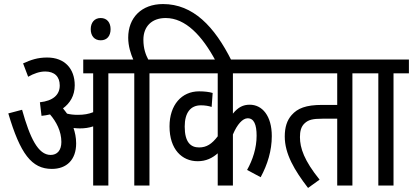

<svg xmlns="http://www.w3.org/2000/svg" viewBox="-20 -916 2039 948"><path d="M356 -208C356 -238 350 -263 343 -284C353 -283 364 -282 374 -282C398 -282 419 -285 440 -292V0H515V-554H591V-622H391V-554H440V-362C417 -353 395 -349 364 -349C343 -349 327 -351 311 -355C304 -364 298 -373 291 -381C325 -406 349 -443 349 -495C349 -576 300 -632 213 -632C166 -632 134 -621 94 -603L119 -537C147 -553 176 -563 203 -563C249 -563 275 -538 275 -494C275 -447 241 -418 177 -411L185 -344C199 -345 213 -348 227 -351C258 -315 283 -268 283 -215C283 -173 262 -151 230 -151C168 -151 128 -235 89 -374L21 -356C80 -157 136 -82 236 -82C309 -82 356 -127 356 -208Z M428 -772C428 -739 446 -717 477 -717C509 -717 526 -739 526 -772C526 -804 509 -827 477 -827C446 -827 428 -804 428 -772Z M643 -554V0H718V-554H794V-622H712C700 -645 688 -675 688 -720C688 -784 728 -827 798 -827C896 -827 978 -740 1045 -615H1124C1039 -786 933 -896 785 -896C678 -896 613 -828 613 -730C613 -688 626 -649 638 -622H579V-554Z M1365 -554V-622H782V-554H1055V-243C1026 -205 1000 -188 963 -188C922 -188 892 -213 892 -291C892 -360 921 -396 972 -396C992 -396 1010 -393 1025 -388L1030 -457C1014 -462 990 -465 963 -465C877 -465 817 -398 817 -292C817 -178 879 -120 956 -120C998 -120 1029 -136 1055 -159V0H1130V-252C1151 -302 1178 -332 1203 -332C1234 -332 1247 -301 1247 -246C1247 -185 1228 -127 1200 -77L1267 -41C1301 -104 1322 -172 1322 -244C1322 -344 1275 -399 1213 -399C1181 -399 1156 -387 1130 -355V-554Z M1720 -554H1796V-622H1353V-554H1645V-398H1570C1490 -398 1449 -381 1420 -348C1397 -322 1386 -288 1386 -242C1386 -156 1434 -75 1501 12L1558 -29C1482 -123 1461 -185 1461 -239C1461 -267 1466 -291 1485 -308C1503 -324 1522 -330 1574 -330H1645V0H1720Z M1923 -554H1999V-622H1784V-554H1848V0H1923Z"/></svg>

Font: Noto Sans ExtraCondensed
Style: Italic
Weight: 400
Width: 2
Italic angle: -12°
Designer: Monotype Design Team
Foundry: Monotype Imaging Inc.
Version: Version 2.013